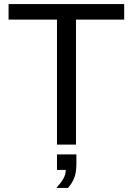

<svg xmlns="http://www.w3.org/2000/svg" viewBox="-20 -708 651 940"><path d="M352 -612V0H259V-612H22V-688H588V-612ZM354 94Q354 137 343.5 163Q333 189 313 212H256Q278 188 290 167Q302 146 302 124H259V48H354Z"/></svg>

Font: Libra Sans
Style: Regular
Weight: 400
Foundry: Context Ltd
Version: Version 1.000; ttfautohint (v1.3)